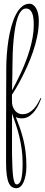

<svg xmlns="http://www.w3.org/2000/svg" viewBox="-20 -637 239 1019"><path d="M67.9 361.8Q54.7 361.8 44.2 355.7Q33.7 349.6 26.6 334Q19.5 318.4 15.9 292Q12.2 265.6 12.2 225.1Q12.2 137.2 12.2 72.5Q12.2 7.8 12.5 -39.6Q12.7 -86.9 12.7 -120.1Q12.7 -153.3 12.9 -179Q13.2 -204.6 13.2 -225.8Q13.2 -247.1 13.2 -270Q13.2 -307.1 16.1 -347.2Q19 -387.2 25.1 -425.8Q31.2 -464.4 41 -499Q50.8 -533.7 64.5 -560.1Q78.1 -586.4 96.2 -601.8Q114.3 -617.2 137.2 -617.2Q146 -617.2 154.8 -611.6Q163.6 -606 170.7 -594.5Q177.7 -583 181.9 -565.9Q186 -548.8 186 -525.9Q186 -485.8 177.5 -444.3Q168.9 -402.8 155.3 -362.8Q141.6 -322.8 125 -286.1Q108.4 -249.5 92.8 -219.2Q77.1 -189 64 -167Q50.8 -145 43.9 -134.8Q43.9 -133.3 43.7 -131.1Q43.5 -128.9 43.5 -124.3Q43.5 -119.6 43.5 -111.6Q43.5 -103.5 43.9 -89.8Q45.4 -75.7 50.5 -64.7Q55.7 -53.7 63.2 -46.1Q70.8 -38.6 79.8 -34.7Q88.9 -30.8 98.1 -30.8Q117.7 -30.8 132.6 -38.8Q147.5 -46.9 159.2 -59.3Q170.9 -71.8 179.7 -87.2Q188.5 -102.5 195.8 -117.2L199.2 -115.2Q194.8 -104 186.8 -85.9Q178.7 -67.9 166.3 -50.8Q153.8 -33.7 136.2 -21.2Q118.7 -8.8 95.2 -8.8Q88.4 -8.8 80.3 -10Q72.3 -11.2 64 -16.1Q76.2 14.6 86.4 44.2Q96.7 73.7 104.2 105Q111.8 136.2 116 170.7Q120.1 205.1 120.1 246.1Q120.1 272 116 293.2Q111.8 314.5 105 329.8Q98.1 345.2 88.4 353.5Q78.6 361.8 67.9 361.8ZM45.9 -272.9Q45.9 -258.8 45.7 -242.7Q45.4 -226.6 44.9 -211.2Q44.4 -195.8 44.2 -181.6Q43.9 -167.5 43.9 -157.2Q52.2 -172.9 64.2 -195.8Q76.2 -218.8 89.1 -246.3Q102.1 -273.9 114.5 -305.7Q127 -337.4 137 -370.6Q147 -403.8 153.1 -438Q159.2 -472.2 159.2 -504.9Q159.2 -522.5 157.5 -538.3Q155.8 -554.2 151.1 -565.9Q146.5 -577.6 138.4 -584.7Q130.4 -591.8 117.2 -591.8Q103.5 -591.8 92.8 -579.3Q82 -566.9 74.2 -544.7Q66.4 -522.5 61 -492.2Q55.7 -461.9 52.2 -426.5Q48.8 -391.1 47.4 -351.8Q45.9 -312.5 45.9 -272.9ZM100.1 229Q100.1 190.4 95.2 155.3Q90.3 120.1 82.5 87.6Q74.7 55.2 64.5 24.7Q54.2 -5.9 43.9 -35.2V47.9Q43.9 83 43.7 118.4Q43.5 153.8 43.9 186.5Q44.4 219.2 45.7 247.6Q46.9 275.9 49.3 296.9Q51.8 317.9 56.4 329.8Q61 341.8 67.9 341.8Q75.2 341.8 81.3 336.2Q87.4 330.6 91.6 317.6Q95.7 304.7 97.9 283Q100.1 261.2 100.1 229Z"/></svg>

Font: Stalemate
Style: Regular
Weight: 400
Designer: Astigmatic (AOETI)
Foundry: Astigmatic (AOETI)
Version: Version 001.000